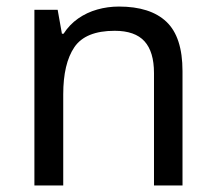

<svg xmlns="http://www.w3.org/2000/svg" viewBox="-20 -566 658 586"><path d="M343 -546Q439 -546 488 -499.5Q537 -453 537 -349V0H450V-343Q450 -408 421 -440Q392 -472 330 -472Q241 -472 207 -422Q173 -372 173 -278V0H85V-536H156L169 -463H174Q192 -491 218.5 -509.5Q245 -528 277 -537Q309 -546 343 -546Z"/></svg>

Font: ukannada25
Style: Book
Weight: 400
Designer: Jelle Bosma - Monotype Design Team
Foundry: Monotype Imaging Inc.
Version: Version 2.003